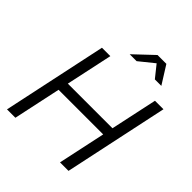

<svg xmlns="http://www.w3.org/2000/svg" viewBox="-247 -1065 1214 1214"><g transform="rotate(45 360.5 -458.0)"><path d="M22 0 171 -700H246L179 -387H578L645 -700H721L572 0H496L564 -318H165L97 0ZM324 -795 452 -916H531L607 -795H549L485 -875L386 -795Z"/></g></svg>

Font: Red Hat Display
Style: Italic
Weight: 300
Italic angle: -12°
Designer: Pentagram, MCKL
Foundry: Pentagram, MCKL
Version: Version 1.023